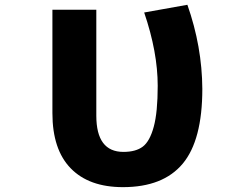

<svg xmlns="http://www.w3.org/2000/svg" viewBox="-20 -772 1040 803"><path d="M494.1 10.7Q352.5 10.7 275.9 -67.9Q199.2 -146.5 199.2 -298.8V-731.4H382.8V-288.1Q382.8 -136.7 496.1 -136.7Q547.9 -136.7 577.1 -158.7Q606.4 -180.7 623 -241.7Q639.6 -302.7 639.6 -413.1Q639.6 -553.7 583 -719.7L763.7 -752Q825.2 -577.1 826.2 -400.4Q826.2 -185.5 744.1 -87.4Q662.1 10.7 494.1 10.7Z"/></svg>

Font: GenEi Gothic M Heavy
Style: Regular
Weight: 800
Designer: o_tamon (Modified); [Source Han Sans]
Ryoko NISHIZUKA  (kana & ideographs); Paul D. Hunt (Latin, Greek & Cyrillic); Wenl
Version: Version 1.1a;Original Version 1.004